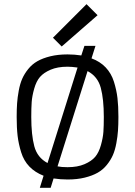

<svg xmlns="http://www.w3.org/2000/svg" viewBox="-20 -847 648 921"><path d="M171 54H223L237 9Q270 14 304 14Q350 14 386.5 5Q423 -4 448.5 -18.5Q474 -33 492.5 -56Q511 -79 521.5 -103Q532 -127 538 -159.5Q544 -192 546 -220.5Q548 -249 548 -286Q548 -338 543.5 -376.5Q539 -415 526.5 -455Q514 -495 487 -523.5Q460 -552 419 -567L438 -627H385L370 -581Q337 -586 304 -586Q258 -586 221.5 -577Q185 -568 159.5 -553.5Q134 -539 115.5 -516Q97 -493 86.5 -469Q76 -445 70 -412.5Q64 -380 62 -351.5Q60 -323 60 -286Q60 -233 64.5 -195Q69 -157 81.5 -116.5Q94 -76 121 -48Q148 -20 189 -4ZM130 -286Q130 -329 132 -357.5Q134 -386 144 -421.5Q154 -457 171.5 -477.5Q189 -498 222.5 -512.5Q256 -527 304 -527Q324 -527 352 -523L208 -65Q159 -91 144.5 -145.5Q130 -200 130 -286ZM304 -45Q275 -45 256 -49L400 -506Q449 -480 463.5 -425.5Q478 -371 478 -286Q478 -243 476 -214.5Q474 -186 464 -150.5Q454 -115 436.5 -94.5Q419 -74 385.5 -59.5Q352 -45 304 -45ZM276 -624 448 -774 395 -827 234 -666Z"/></svg>

Font: Glegoo
Style: Regular
Weight: 400
Version: Version 2.0.1; ttfautohint (v0.9) -r 48 -G 60